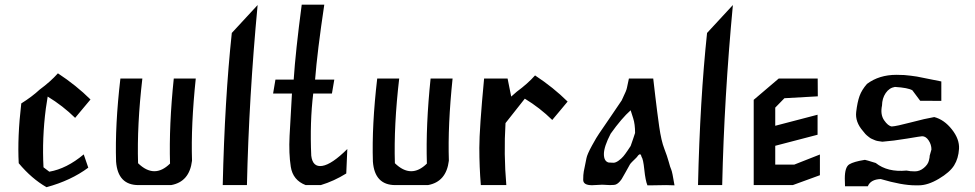

<svg xmlns="http://www.w3.org/2000/svg" viewBox="-20 -777 4095 806"><path d="M172.4 -321.3Q156.2 -196.8 162.6 -74.7L187 -56.2Q259.8 -68.8 331.5 -128.9L350.6 -73.2Q277.8 -19 175.3 8.8Q112.8 -26.9 58.6 -91.8Q52.7 -201.7 69.3 -342.8Q115.2 -371.6 146.5 -400.9Q192.4 -434.6 223.1 -469.2Q300.3 -418.5 359.9 -359.4L327.6 -320.8L295.4 -282.2Q243.7 -333 180.2 -371.6Z M693.8 -90.3Q689 -250.5 709.5 -447.3H801.8Q781.2 -250.5 786.1 -102.5Q775.4 -13.7 698.2 0H561.5Q474.6 0 467.3 -98.6Q462.4 -250.5 485.4 -447.3H577.6Q554.7 -250.5 559.6 -91.8Q627.9 -25.4 693.8 -90.3Z M915 0Q923.3 -359.4 953.1 -638.7L1061.5 -755.9Q1024.9 -366.7 1016.6 0Z M1286.6 -123.5Q1292.5 -74.2 1332.8 -80.6Q1373 -86.9 1438 -151.4L1433.6 -48.8Q1381.8 -16.6 1326.7 0H1263.2Q1209.5 -20.5 1200.7 -76.9Q1191.9 -133.3 1195.6 -206.1Q1199.2 -278.8 1205.6 -384.3H1127Q1126.5 -384.3 1126.5 -384.8L1136.2 -442.4Q1136.2 -442.9 1136.7 -442.9H1212.9Q1220.7 -561.5 1246.6 -757.3H1341.3Q1312 -561.5 1302.7 -442.9H1382.8Q1383.3 -442.9 1383.3 -442.4L1373.5 -384.8Q1373.5 -384.3 1373 -384.3H1294.9Q1280.3 -263.7 1286.6 -123.5Z M1772 -90.3Q1767.1 -250.5 1787.6 -447.3H1879.9Q1859.4 -250.5 1864.3 -102.5Q1853.5 -13.7 1776.4 0H1639.6Q1552.7 0 1545.4 -98.6Q1540.5 -250.5 1563.5 -447.3H1655.8Q1632.8 -250.5 1637.7 -91.8Q1706.1 -25.4 1772 -90.3Z M2102.1 -260.3Q2094.2 -130.4 2105.5 0H1998.5Q1992.2 -75.7 1992.2 -156Q1992.2 -236.3 2012.2 -447.3H2110.8L2126 -371.6L2149.4 -392.1Q2195.3 -425.8 2226.1 -460.4Q2303.2 -409.7 2362.8 -350.6L2330.6 -312L2298.3 -273.4Q2246.6 -324.2 2183.1 -362.8Z M2540.5 0 2510.7 -1.5H2505.4L2465.3 0.5Q2428.2 0.5 2428.2 -22Q2428.2 -44.4 2430.7 -57.4Q2433.1 -70.3 2436 -83.5Q2439 -96.7 2441.9 -112.8Q2444.8 -128.9 2465.3 -166.3Q2485.8 -203.6 2494.9 -216.1Q2503.9 -228.5 2544.4 -288.6Q2585 -348.6 2589.8 -355.5Q2602.5 -382.3 2606.4 -391.8Q2610.4 -401.4 2611.8 -408.2Q2613.3 -415 2616 -428Q2618.7 -440.9 2620.1 -447.3H2722.2Q2723.1 -438.5 2731 -372.1Q2738.8 -305.7 2747.3 -245.6Q2755.9 -185.5 2768.6 -153.1Q2781.2 -120.6 2787.4 -97.4Q2793.5 -74.2 2797.9 -64.9Q2802.2 -55.7 2811.5 1Q2809.6 0.5 2776.4 0L2715.8 1H2697.8Q2689.5 -19 2684.8 -64.5Q2680.2 -109.9 2672.9 -119.1Q2672.4 -123.5 2669.9 -127.2Q2667.5 -130.9 2663.3 -128.2Q2659.2 -125.5 2657.2 -122.3Q2655.3 -119.1 2653.3 -117.2Q2651.4 -115.2 2647.5 -111.3Q2643.6 -107.4 2635 -99.1Q2626.5 -90.8 2624 -86.2Q2621.6 -81.5 2620.1 -79.1Q2618.7 -76.7 2605 -52Q2591.3 -27.3 2589.6 -25.1Q2587.9 -22.9 2585 -19Q2582 -15.1 2581.1 -14.4Q2580.1 -13.7 2577.4 -10.7Q2574.7 -7.8 2573.2 -7.1Q2571.8 -6.3 2566.7 -3.2Q2561.5 0 2540.5 0ZM2627.4 -314Q2589.8 -280.8 2543.5 -215.8Q2515.1 -161.1 2515.1 -130.4Q2515.1 -99.6 2535.2 -94.7Q2546.9 -93.8 2555.7 -93.8Q2564.5 -93.8 2576.7 -102.5Q2588.9 -111.3 2596.7 -120.6Q2604.5 -129.9 2614.3 -144.5Q2624 -159.2 2627.4 -164.1Q2630.4 -171.4 2637.5 -193.1Q2644.5 -214.8 2646 -218.8Q2646 -255.9 2638.2 -280Q2630.4 -304.2 2627.4 -314Z M2910.2 0Q2918.5 -359.4 2948.2 -638.7L3056.6 -755.9Q3020 -366.7 3011.7 0Z M3234.4 -165V-85.9H3314L3421.9 -128.4V-41.5L3308.1 0H3144V-357.9L3249 -447.3H3412.6L3413.1 -372.6L3272.9 -364.7L3234.4 -325.2V-249L3412.1 -295.4V-211.4Z M3882.8 -123.5 3890.1 -149.4Q3890.1 -169.9 3878.4 -187.5Q3866.7 -205.1 3851.1 -205.1Q3846.7 -205.1 3788.1 -195.3Q3729.5 -185.5 3684.1 -182.1Q3661.1 -184.6 3652.6 -188.5Q3644 -192.4 3639.2 -194.3Q3634.3 -196.3 3628.2 -201.2Q3622.1 -206.1 3619.1 -208.5Q3614.7 -211.4 3602.5 -227.1Q3569.3 -265.1 3574.2 -306.9Q3579.1 -348.6 3588.4 -374.3Q3597.7 -399.9 3619.6 -424.8Q3670.4 -462.9 3743.2 -462.9Q3778.8 -462.9 3803.2 -459.2Q3827.6 -455.6 3829.1 -455.6L3931.6 -435.1V-353.5L3842.8 -354L3810.1 -397.9Q3792 -408.7 3736.8 -412.1Q3712.9 -408.2 3698 -386.2Q3683.1 -364.3 3682.6 -334Q3674.8 -296.4 3691.4 -272.2Q3708 -248 3723.6 -246.1Q3743.2 -247.1 3804 -263.2Q3864.7 -279.3 3901.9 -285.6Q3943.4 -274.9 3975.8 -233.9Q4008.3 -192.9 4005.9 -152.3Q4003.4 -111.8 3985.4 -82.8Q3967.3 -53.7 3921.1 -26.4Q3875 1 3836.9 1H3822.3Q3766.6 1 3677.2 -25.4Q3634.8 -23.9 3623 4.9H3527.3Q3526.4 -15.1 3526.4 -27.8Q3526.4 -75.7 3545.4 -87.2Q3564.5 -98.6 3607.9 -105.5Q3607.9 -106 3610.8 -106Q3613.8 -106 3656.2 -92.8Q3706.1 -53.2 3785.6 -61Q3800.3 -57.6 3820.6 -57.6Q3840.8 -57.6 3857.9 -71.8Q3875 -85.9 3879.2 -102.1Q3883.3 -118.2 3882.8 -123.5Z"/></svg>

Font: Panteley
Style: Regular
Weight: 500
Designer: Kalashnikov Yuriy
Foundry: Øêîëà ïàâà èìåíè ñâÿòîãî àâíîàïîñòîëüíîãî Âëàäèìèà
Version: Version 1.80 April 12, 2018